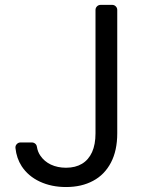

<svg xmlns="http://www.w3.org/2000/svg" viewBox="-20 -747 583 777"><path d="M141 -12.1Q94.1 -34.1 67.8 -74.2Q46.9 -106.5 42.6 -147.7Q41.5 -157 47.8 -163.7Q54 -170.5 63.2 -170.5H108.7Q116.5 -170.5 122.3 -165.7Q128.2 -160.9 129.3 -153.1Q132.5 -132.5 143.5 -116.8Q159.1 -93.8 185.7 -81Q213.1 -68.2 247.2 -68.2Q285.2 -68.2 311.8 -84.2Q338.4 -100.1 352.6 -131.4Q366.5 -162.3 366.5 -207.4V-706.7Q366.5 -715.2 372.5 -721.2Q378.6 -727.3 387.4 -727.3H433.9Q442.5 -727.3 448.5 -721.2Q454.5 -715.2 454.5 -706.7V-207.4Q454.5 -137.8 429 -89.1Q403.1 -39.8 356.9 -15.3Q310.4 9.9 247.2 9.9Q188.2 9.9 141 -12.1Z"/></svg>

Font: DeltaSans
Style: Regular
Weight: 400
Designer: Rasmus Andersson
Foundry: rsms
Version: Version 3.012